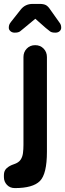

<svg xmlns="http://www.w3.org/2000/svg" viewBox="-40 -766 335 982"><path d="M164 160Q146 178 114 187Q82 196 36 196Q11 196 -4.5 179.5Q-20 163 -20 140V129Q-20 107 -5.5 94Q9 81 31 74Q55 66 65 51.5Q75 37 77.5 17Q80 -3 80 -25V-474Q80 -500 97 -517.5Q114 -535 140 -535Q166 -535 183 -517.5Q200 -500 200 -474V10Q200 67 191 104.5Q182 142 164 160ZM110 -697 161 -687 84 -623Q71 -612 62.5 -605.5Q54 -599 35 -599Q22 -599 13.5 -606.5Q5 -614 5 -624Q5 -632 7 -638.5Q9 -645 17 -655L66 -717Q89 -746 127 -746H163Q183 -746 194.5 -740Q206 -734 217 -717L261 -655Q269 -645 271 -638.5Q273 -632 273 -624Q273 -614 265 -606.5Q257 -599 243 -599Q224 -599 216 -605.5Q208 -612 194 -623Z"/></svg>

Font: Quicksand Variable Light
Style: Regular
Weight: 300
Designer: Andrew Paglinawan
Foundry: Andrew Paglinawan
Version: Version 3.004